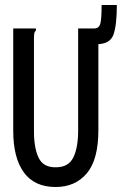

<svg xmlns="http://www.w3.org/2000/svg" viewBox="-20 -737 490 769"><path d="M203 12Q118 12 75.5 -46.5Q33 -105 33 -213V-623H124V-615Q118 -609 117 -601.5Q116 -594 116 -578V-212Q116 -143 135 -104.5Q154 -66 204 -67Q254 -67 273.5 -106Q293 -145 293 -215V-623H374V-216Q374 -97 327.5 -42.5Q281 12 203 12ZM367 -560 357 -623Q377 -623 382 -643Q387 -663 387 -717H448Q448 -637 434.5 -598.5Q421 -560 367 -560Z"/></svg>

Font: Inconsolata SemiCondensed SemiBold
Style: Regular
Weight: 600
Width: 4
Monospace: yes
Designer: Raph Levien, Cyreal, Brenton Simpson
Foundry: Raph Levien, Cyreal, Google
Version: Version 3.001; ttfautohint (v1.8.2.53-6de2)